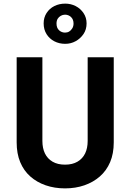

<svg xmlns="http://www.w3.org/2000/svg" viewBox="-20 -1016 718 1060"><path d="M221 -887Q221 -919 237 -944Q253 -969 280 -982.5Q307 -996 340 -996Q371 -996 397.5 -982.5Q424 -969 441 -944Q458 -919 458 -887Q458 -853 441 -828Q424 -803 397.5 -788.5Q371 -774 340 -774Q307 -774 280 -788Q253 -802 237 -827.5Q221 -853 221 -887ZM292 -886Q292 -862 306 -849Q320 -836 339 -836Q352 -836 362 -842Q372 -848 379 -859.5Q386 -871 386 -886Q386 -909 372 -922Q358 -935 339 -935Q327 -935 316 -929Q305 -923 298.5 -912.5Q292 -902 292 -886ZM214 -700V-238Q214 -198 228 -169Q242 -140 270 -123.5Q298 -107 339 -107Q380 -107 408 -123.5Q436 -140 450 -169Q464 -198 464 -238V-700H608V-230Q608 -168 588 -121Q568 -74 531.5 -42Q495 -10 446 7Q397 24 339 24Q281 24 232 7Q183 -10 147 -42Q111 -74 91.5 -121Q72 -168 72 -230V-700Z"/></svg>

Font: Venryn Sans SemiBold
Style: Regular
Weight: 600
Designer: Owen Earl, indestructible type* (font) & Cristiano Sobral (main changes)
Version: Version 3.60;October 28, 2020;FontCreator 13.0.0.2681 64-bit